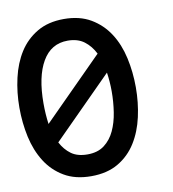

<svg xmlns="http://www.w3.org/2000/svg" viewBox="-92 -715 714 793"><g transform="rotate(-10 265.0 -318.5)"><path d="M-16.1 -318.8Q-16.1 -382.8 -2.4 -442.4Q11.2 -502 40 -547.4Q68.8 -592.8 115.5 -620.4Q162.1 -647.9 228 -647.9Q293.9 -647.9 340.6 -620.4Q387.2 -592.8 416.5 -547.4Q445.8 -502 459 -442.4Q472.2 -382.8 472.2 -318.8Q472.2 -254.9 459 -195.6Q445.8 -136.2 417 -90.1Q388.2 -43.9 341.6 -16.4Q294.9 11.2 228 11.2Q161.1 11.2 114.5 -16.4Q67.9 -43.9 38.8 -90.1Q9.8 -136.2 -3.2 -195.6Q-16.1 -254.9 -16.1 -318.8ZM85 -318.8Q85 -273.9 90.8 -231.9L340.8 -482.9Q324.2 -516.1 297.1 -536.6Q270 -557.1 228 -557.1Q158.2 -557.1 121.6 -494.1Q85 -431.2 85 -318.8ZM228 -80.1Q271 -80.1 298.6 -101.1Q326.2 -122.1 342 -156Q357.9 -189.9 364.5 -232.9Q371.1 -275.9 371.1 -318.8Q371.1 -359.9 365.2 -398.9L117.2 -149.9Q133.8 -118.2 159.9 -99.1Q186 -80.1 228 -80.1Z"/></g></svg>

Font: Anonymous Pro
Style: Bold
Weight: 700
Monospace: yes
Designer: Mark Simonson
Version: Version 1.003